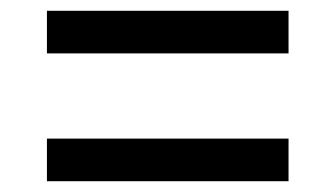

<svg xmlns="http://www.w3.org/2000/svg" viewBox="-20 -528 622 356"><path d="M67 -429H515V-508H67ZM515 -192V-271H67V-192Z"/></svg>

Font: Malon Grotesk Med
Style: Regular
Weight: 500
Designer: Julieta Ulanovsky
Foundry: Julieta Ulanovsky
Version: Version 7.200